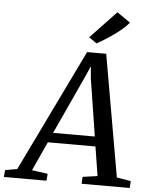

<svg xmlns="http://www.w3.org/2000/svg" viewBox="-129 -1039 853 1091"><g transform="rotate(5 297.0 -494.0)"><path d="M-65.5 0 -61.5 -39.5 6.5 -51.5 344 -748H453L574.5 -53L655 -39.5L652.5 0H378L380 -39.5L464.5 -51.5L438 -218H166.5L90.5 -52L181 -39.5L177.5 0ZM191.5 -274H429.5L378 -601.5L372.5 -670L344.5 -606.5ZM393 -802 348.5 -833 496 -988.5 572 -936Q550.5 -910 517.5 -884Q484.5 -858 451 -836.8Q417.5 -815.5 393 -802Z"/></g></svg>

Font: Merriweather 20pt
Style: Italic
Weight: 400
Italic angle: -7.8°
Version: Version 2.101